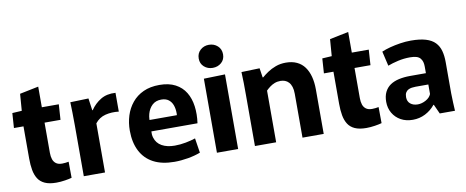

<svg xmlns="http://www.w3.org/2000/svg" viewBox="-65 -1031 3226 1328"><g transform="rotate(-10 1547.5 -367.0)"><path d="M240 11Q191 11 160 -3Q129 -17 112.5 -43Q96 -69 89.5 -105Q83 -141 83 -186V-412H16L23 -516L90 -520L99 -638L231 -665V-520H350L343 -412H231V-200Q231 -174 237.5 -154.5Q244 -135 259.5 -123.5Q275 -112 302 -112Q315 -112 326 -113.5Q337 -115 348 -117L349 -4Q333 1 301 6Q269 11 240 11Z M434 0V-357Q434 -410 433 -448Q432 -486 431 -520L559 -524L571 -439H574Q603 -482 646 -508Q689 -534 750 -530V-398Q700 -404 656 -393Q612 -382 583 -345V0Z M1070 11Q982 11 922.5 -20.5Q863 -52 832.5 -112Q802 -172 802 -255Q802 -310 817.5 -359.5Q833 -409 865 -448Q897 -487 945 -509Q993 -531 1058 -531Q1124 -531 1169.5 -507Q1215 -483 1240.5 -441Q1266 -399 1273.5 -343Q1281 -287 1272 -224H881L960 -283Q940 -222 952 -181Q964 -140 1000.5 -119.5Q1037 -99 1091 -99Q1129 -99 1168.5 -106.5Q1208 -114 1237 -124L1253 -21Q1214 -6 1165 2.5Q1116 11 1070 11ZM882 -304H1141Q1142 -308 1142 -311.5Q1142 -315 1142 -318Q1142 -349 1133 -374Q1124 -399 1104.5 -414Q1085 -429 1053 -429Q1014 -429 989.5 -406Q965 -383 955 -346.5Q945 -310 952 -269Z M1369 -520 1518 -524V0H1369ZM1443 -583Q1408 -583 1383 -605Q1358 -627 1358 -663Q1358 -700 1383 -722.5Q1408 -745 1443 -745Q1479 -745 1504 -722.5Q1529 -700 1529 -663Q1529 -627 1504 -605Q1479 -583 1443 -583Z M1636 -354Q1636 -402 1635.5 -443Q1635 -484 1633 -520L1761 -524L1771 -458H1775Q1792 -473 1817 -490Q1842 -507 1874.5 -519Q1907 -531 1946 -531Q1990 -531 2023 -515.5Q2056 -500 2077 -471Q2098 -442 2108.5 -402Q2119 -362 2119 -312V0H1970V-308Q1970 -337 1963.5 -357Q1957 -377 1945.5 -389.5Q1934 -402 1919 -407.5Q1904 -413 1888 -413Q1865 -413 1846 -405.5Q1827 -398 1812 -386.5Q1797 -375 1785 -363V0H1636Z M2417 11Q2368 11 2337 -3Q2306 -17 2289.5 -43Q2273 -69 2266.5 -105Q2260 -141 2260 -186V-412H2193L2200 -516L2267 -520L2276 -638L2408 -665V-520H2527L2520 -412H2408V-200Q2408 -174 2414.5 -154.5Q2421 -135 2436.5 -123.5Q2452 -112 2479 -112Q2492 -112 2503 -113.5Q2514 -115 2525 -117L2526 -4Q2510 1 2478 6Q2446 11 2417 11Z M2744 11Q2696 11 2660 -9Q2624 -29 2603.5 -64Q2583 -99 2583 -143Q2583 -183 2597 -211.5Q2611 -240 2636.5 -257.5Q2662 -275 2698 -283Q2734 -291 2777 -291H2888V-338Q2888 -356 2884 -370Q2880 -384 2870.5 -395.5Q2861 -407 2843.5 -412.5Q2826 -418 2798 -418Q2755 -418 2713.5 -408.5Q2672 -399 2641 -387L2617 -490Q2642 -501 2676 -510Q2710 -519 2748.5 -525Q2787 -531 2824 -531Q2887 -531 2928.5 -518.5Q2970 -506 2993.5 -481.5Q3017 -457 3026.5 -422Q3036 -387 3036 -343V-123Q3036 -92 3038 -58.5Q3040 -25 3041 0H2934L2904 -66H2901Q2872 -30 2831.5 -9.5Q2791 11 2744 11ZM2796 -88Q2824 -88 2852.5 -103.5Q2881 -119 2891 -144V-211H2801Q2788 -211 2774.5 -209Q2761 -207 2749.5 -201Q2738 -195 2731 -183Q2724 -171 2724 -151Q2724 -121 2744 -104.5Q2764 -88 2796 -88Z"/></g></svg>

Font: Murecho Thin SemiBold
Style: Regular
Weight: 600
Version: Version 1.010